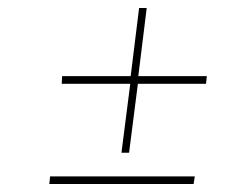

<svg xmlns="http://www.w3.org/2000/svg" viewBox="-20 -592 565 479"><path d="M327 -572H346L325 -402H496L494 -383H324L302 -211H283L305 -383H134L135 -402H306ZM105 -152H466L463 -133H103Z"/></svg>

Font: Josefin Sans Thin Thin
Style: Italic
Weight: 250
Italic angle: -7°
Version: Version 2.000